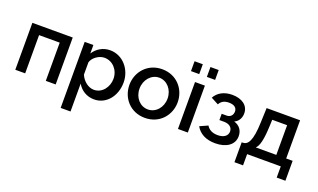

<svg xmlns="http://www.w3.org/2000/svg" viewBox="-91 -1262 3332 2011"><g transform="rotate(20 1574.5 -256.5)"><path d="M66 0H176V-426H406V0H516V-523H66Z M759 -98C796 -34 862 10 946 10C1082 10 1178 -111 1178 -262C1178 -407 1074 -532 931 -532C852 -532 786 -491 746 -429V-523H649V213H759ZM1065 -262C1065 -171 1003 -84 910 -84C846 -84 786 -134 759 -198V-335C775 -393 845 -438 902 -438C995 -438 1065 -359 1065 -262Z M1243 -261C1243 -116 1348 10 1512 10C1675 10 1781 -116 1781 -261C1781 -406 1675 -532 1512 -532C1350 -532 1243 -406 1243 -261ZM1512 -84C1425 -84 1356 -159 1356 -260C1356 -360 1426 -438 1512 -438C1599 -438 1668 -361 1668 -261C1668 -161 1599 -84 1512 -84Z M1800 -616H1892V-726H1800ZM1977 -616H2069V-726H1977ZM1879 0H1989V-523H1879Z M2296 8C2416 8 2503 -48 2503 -145C2503 -208 2470 -256 2406 -275C2453 -295 2476 -342 2476 -389C2476 -480 2399 -531 2293 -531C2203 -531 2134 -493 2100 -429L2183 -385C2204 -423 2236 -442 2288 -442C2348 -442 2378 -416 2378 -375C2378 -335 2351 -306 2311 -306H2255V-236H2309C2368 -235 2401 -205 2401 -161C2401 -113 2360 -81 2290 -81C2231 -81 2190 -104 2167 -143L2078 -103C2117 -33 2189 8 2296 8Z M2554 125H2650V0H3025V125H3122V-97H3050V-523H2677L2671 -365C2665 -149 2621 -97 2566 -97H2554ZM2711 -97C2745 -128 2765 -202 2771 -355L2774 -428H2940V-97Z"/></g></svg>

Font: FIGSv2-sans-serif SemiBold
Style: Regular
Weight: 600
Designer: Matt McInerney, Pablo Impallari, Rodrigo Fuenzalida,Mirko Velimirovic
Foundry: Matt McInerney, Pablo Impallari, Rodrigo Fuenzalida
Version: Version 4.021;hotconv 1.0.109;makeotfexe 2.5.65596